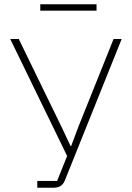

<svg xmlns="http://www.w3.org/2000/svg" viewBox="-20 -881 619 901"><path d="M155 -32H248L295 -149L28 -698H68L270 -283L311 -196H314L347 -284L513 -698H551L285 -36Q277 -16 264 -8Q251 0 229 0H155ZM169 -861H433V-831H169Z"/></svg>

Font: IBM Plex Sans ExtLt
Style: Regular
Weight: 200
Designer: Mike Abbink, Paul van der Laan, Pieter van Rosmalen
Foundry: Bold Monday
Version: Version 3.005